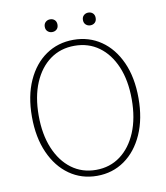

<svg xmlns="http://www.w3.org/2000/svg" viewBox="-88 -865 824 951"><g transform="rotate(-10 324.0 -390.0)"><path d="M324 12Q246 12 185.5 -30.5Q125 -73 90.5 -150.5Q56 -228 56 -332Q56 -436 90.5 -512.5Q125 -589 185.5 -630.5Q246 -672 324 -672Q402 -672 462.5 -630.5Q523 -589 557.5 -512.5Q592 -436 592 -332Q592 -228 557.5 -150.5Q523 -73 462.5 -30.5Q402 12 324 12ZM324 -18Q394 -18 446.5 -57Q499 -96 528.5 -166.5Q558 -237 558 -332Q558 -427 528.5 -496.5Q499 -566 446.5 -604Q394 -642 324 -642Q254 -642 201.5 -604Q149 -566 119.5 -496.5Q90 -427 90 -332Q90 -237 119.5 -166.5Q149 -96 201.5 -57Q254 -18 324 -18ZM228 -728Q215 -728 205.5 -736.5Q196 -745 196 -760Q196 -775 205.5 -783.5Q215 -792 228 -792Q242 -792 251 -783.5Q260 -775 260 -760Q260 -745 251 -736.5Q242 -728 228 -728ZM420 -728Q407 -728 397.5 -736.5Q388 -745 388 -760Q388 -775 397.5 -783.5Q407 -792 420 -792Q434 -792 443 -783.5Q452 -775 452 -760Q452 -745 443 -736.5Q434 -728 420 -728Z"/></g></svg>

Font: Source Sans Variable
Style: Regular
Weight: 200
Designer: Paul D. Hunt
Foundry: Adobe Systems Incorporated
Version: Version 3.006;hotconv 1.0.111;makeotfexe 2.5.65597